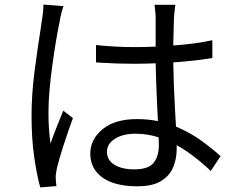

<svg xmlns="http://www.w3.org/2000/svg" viewBox="-20 -788 1040 840"><path d="M170 -768 258 -761Q253 -748 248 -728.5Q243 -709 241 -694Q225 -619 208.5 -498.5Q192 -378 192 -295Q192 -223 201 -160Q213 -195 228.5 -234Q244 -273 257 -304L299 -271Q279 -217 258.5 -154Q238 -91 229 -52Q227 -42 225 -29.5Q223 -17 224 -8Q224 3 226 18Q227 22 227 26L156 32Q141 -22 129.5 -102Q118 -182 118 -282Q118 -375 131.5 -478.5Q145 -582 157 -656Q160 -680 163 -698Q170 -737 170 -768ZM675 -154Q675 -168 674 -187Q626 -203 573 -203Q518 -203 483 -181Q448 -159 448 -124Q448 -87 481 -67Q514 -47 567 -47Q630 -47 652.5 -76Q675 -105 675 -154ZM945 -105 902 -40Q829 -110 753 -153V-135Q753 -94 738 -57Q723 -20 685.5 3.5Q648 27 581 27Q481 27 428 -11.5Q375 -50 375 -116Q375 -178 428.5 -222.5Q482 -267 579 -267Q629 -267 671 -258Q669 -295 667 -336Q663 -425 661 -511Q660 -511 658 -511Q613 -509 566 -509Q489 -509 415 -514Q408 -515 400 -515V-591Q481 -582 568 -582Q615 -582 661 -584V-707Q661 -720 659.5 -737Q658 -754 656 -767H747Q743 -738 741 -708Q740 -663 738 -589Q829 -595 909 -612V-534Q827 -521 738 -515Q740 -404 746 -302Q748 -267 750 -234Q810 -209 858 -174.5Q906 -140 945 -105Z"/></svg>

Font: Noto Sans CJK KR Regular (TTF)
Style: Regular
Weight: 400
Designer: Ryoko NISHIZUKA 西塚涼子 (kana & ideographs); Paul D. Hunt (Latin, Greek & Cyrillic); Wenlong ZHANG 张文龙 (bopomofo); Sandoll 
Foundry: Adobe Systems Incorporated
Version: Version 1.004;PS 1.004;hotconv 1.0.82;makeotf.lib2.5.63406